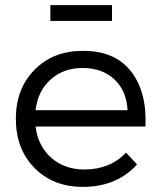

<svg xmlns="http://www.w3.org/2000/svg" viewBox="-20 -728 628 751"><path d="M303 -529Q428 -530 491.5 -450Q555 -370 549 -233H119Q129 -156 181 -110.5Q233 -65 310 -65Q410 -65 473 -131L516 -85Q437 3 304 3Q188 3 115 -71Q42 -145 42 -263Q42 -381 115 -455Q188 -529 303 -529ZM119 -297H479Q475 -373 427.5 -417.5Q380 -462 303 -462Q228 -462 178 -417Q128 -372 119 -297ZM177 -646V-708H418V-646Z"/></svg>

Font: Trueno
Style: Lt
Weight: 300
Designer: Julieta Ulanovsky
Foundry: Julieta Ulanovsky
Version: Version 3.001b